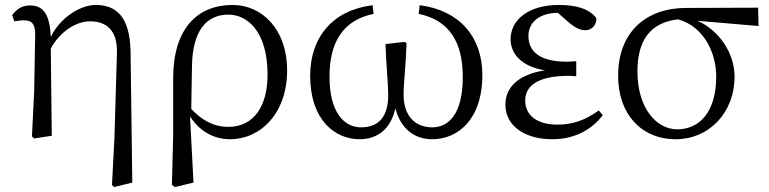

<svg xmlns="http://www.w3.org/2000/svg" viewBox="-20 -548 3104 775"><path d="M507 -341C504 -482 448 -528 366 -528C308 -528 225 -481 185 -399C181 -492 154 -526 101 -526C66 -526 46 -509 29 -487L38 -462C51 -464 64 -466 77 -466C111 -466 122 -448 122 -408L118 -182L109 2L117 11L189 0L185 -352C219 -416 284 -462 343 -462C411 -462 455 -424 452 -333L442 7L432 198L440 207L514 189Z M755 -286C758 -415 807 -489 902 -489C977 -489 1060 -423 1060 -246C1060 -123 1007 -36 902 -36C841 -36 795 -63 752 -108ZM679 -4 674 198 686 207 761 189 747 -78C787 -16 845 14 909 14C1030 14 1139 -89 1139 -264C1139 -430 1037 -528 919 -528C776 -528 680 -432 679 -235Z M1670 -492C1796 -466 1848 -375 1848 -237C1848 -85 1789 -34 1725 -34C1658 -34 1609 -77 1609 -167C1609 -209 1619 -296 1621 -374L1613 -379L1536 -370C1539 -280 1547 -209 1547 -165C1547 -76 1508 -34 1437 -34C1369 -34 1310 -95 1310 -238C1310 -375 1362 -466 1488 -492L1484 -527C1323 -507 1232 -398 1232 -242C1232 -64 1332 14 1431 14C1502 14 1557 -25 1576 -111C1597 -28 1653 14 1725 14C1825 14 1927 -62 1927 -246C1927 -399 1834 -507 1674 -527Z M2397 -102C2343 -64 2295 -45 2230 -45C2148 -45 2100 -82 2100 -142C2100 -193 2137 -242 2278 -242C2284 -242 2294 -241 2306 -240V-301C2295 -300 2277 -299 2268 -299C2159 -299 2113 -340 2113 -403C2113 -463 2165 -496 2230 -496H2232L2273 -460C2301 -436 2321 -426 2343 -426C2371 -426 2389 -450 2387 -475C2357 -515 2300 -528 2236 -528C2112 -528 2041 -467 2041 -390C2041 -332 2083 -280 2180 -264C2078 -249 2020 -199 2020 -126C2020 -37 2102 14 2209 14C2305 14 2372 -29 2413 -83Z M2714 -26C2629 -26 2553 -112 2553 -260C2553 -384 2604 -457 2717 -470C2821 -441 2871 -335 2871 -239C2871 -97 2804 -26 2714 -26ZM3042 -443 3040 -517 2750 -516C2589 -516 2475 -420 2475 -242C2475 -87 2569 14 2708 14C2840 14 2945 -91 2945 -239C2945 -331 2886 -423 2796 -464Z"/></svg>

Font: Source Han Serif K
Style: Regular
Weight: 400
Designer: Ryoko NISHIZUKA 西塚涼子 (kana & ideographs); Frank Grießhammer (Latin, Greek & Cyrillic); Wenlong ZHANG 张文龙 (bopomofo); San
Foundry: Adobe Systems Incorporated
Version: Version 1.001;PS 1.001;hotconv 16.6.54;makeotf.lib2.5.65590